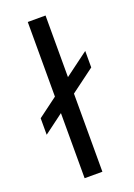

<svg xmlns="http://www.w3.org/2000/svg" viewBox="-137 -758 568 812"><g transform="rotate(-20 147.0 -351.5)"><path d="M177.7 -425.8V-703.1H97.7V-367.2L9.8 -301.8V-227.5L97.7 -293V0H177.7V-351.6L284.2 -430.7V-504.9Z"/></g></svg>

Font: Sen-gleads
Style: Italic
Weight: 400
Designer: Kosal Sen, Philatype
Foundry: Philatype
Version: Version 1.004; ttfautohint (v1.8.3)